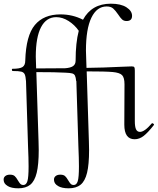

<svg xmlns="http://www.w3.org/2000/svg" viewBox="-57 -746 856 1041"><path d="M768 -78Q772 -78 775.5 -74.5Q779 -71 778 -69Q746 -28 722.5 -9.5Q699 9 673 9Q617 9 617 -70L618 -289Q618 -325 605 -338.5Q592 -352 554 -355.5Q516 -359 413 -359L425 21Q426 38 426 68Q426 146 415 191Q404 236 380 255.5Q356 275 315 275Q278 275 257.5 262.5Q237 250 236 232Q234 218 243.5 209.5Q253 201 270 201Q287 201 295.5 208.5Q304 216 313 232Q320 244 326 250.5Q332 257 343 257Q358 257 364.5 236.5Q371 216 371 156Q371 115 368 47L357 -306V-308L356 -306Q354 -327 349.5 -336Q345 -345 334 -348Q323 -351 297 -352Q245 -355 140 -355L152 21Q153 38 153 68Q153 146 142 191Q131 236 107 255.5Q83 275 42 275Q5 275 -15.5 262.5Q-36 250 -37 232Q-39 218 -29.5 209.5Q-20 201 -3 201Q14 201 22.5 208.5Q31 216 40 232Q47 244 53 250.5Q59 257 70 257Q85 257 91.5 236.5Q98 216 98 156Q98 115 95 47L84 -306Q82 -332 77 -343Q72 -354 58.5 -357.5Q45 -361 12 -361Q8 -361 7.5 -367Q7 -373 10 -373Q50 -373 65 -382.5Q80 -392 80 -418Q84 -553 132 -610.5Q180 -668 271 -668Q337 -668 393 -639Q440 -726 544 -726Q598 -726 628.5 -706.5Q659 -687 659 -660Q659 -632 629 -632Q614 -632 604.5 -641Q595 -650 584 -667Q569 -689 556.5 -700Q544 -711 521 -711Q468 -711 438.5 -650Q409 -589 409 -472L410 -439L412 -378Q502 -379 603 -384Q647 -386 657 -386Q668 -386 671 -382Q674 -378 674 -363V-323V-292V-89Q674 -59 680.5 -45Q687 -31 702 -31Q727 -31 766 -77ZM139 -375Q261 -375 296 -376Q325 -378 339 -387.5Q353 -397 353 -418Q353 -514 370 -579Q348 -611 315 -632Q282 -653 248 -653Q194 -653 165.5 -598.5Q137 -544 137 -439Z"/></svg>

Font: Cormorant Upright
Style: Regular
Weight: 400
Designer: Christian Thalmann (Catharsis Fonts)
Foundry: Catharsis Fonts
Version: Version 3.302